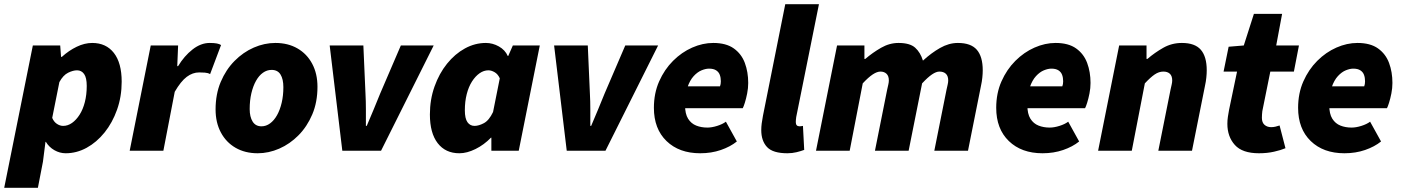

<svg xmlns="http://www.w3.org/2000/svg" viewBox="-48 -716 6662 912"><path d="M-28 176 108 -500H238L242 -446H246Q279 -476 316.5 -494Q354 -512 390 -512Q456 -512 493 -464.5Q530 -417 530 -328Q530 -257 508 -195Q486 -133 448.5 -86.5Q411 -40 363.5 -14Q316 12 264 12Q236 12 210.5 -2.5Q185 -17 170 -42H168L156 52L132 176ZM252 -118Q274 -118 294 -132Q314 -146 330 -171Q346 -196 355 -231Q364 -266 364 -308Q364 -347 351.5 -364.5Q339 -382 318 -382Q299 -382 275.5 -370.5Q252 -359 234 -326L200 -156Q208 -137 222.5 -127.5Q237 -118 252 -118Z M568 0 668 -500H798L794 -402H798Q827 -450 866.5 -481Q906 -512 948 -512Q969 -512 982 -509.5Q995 -507 1002 -502L950 -364Q940 -370 925 -371Q910 -372 898 -372Q867 -372 839 -351Q811 -330 782 -280L728 0Z M1176 12Q1116 12 1071 -14Q1026 -40 1001 -87Q976 -134 976 -196Q976 -269 1000.5 -327Q1025 -385 1066 -426.5Q1107 -468 1157.5 -490Q1208 -512 1260 -512Q1320 -512 1365 -486Q1410 -460 1435 -413Q1460 -366 1460 -304Q1460 -231 1435.5 -173Q1411 -115 1370 -73.5Q1329 -32 1278.5 -10Q1228 12 1176 12ZM1194 -116Q1216 -116 1235 -130Q1254 -144 1268 -169Q1282 -194 1290 -228Q1298 -262 1298 -302Q1298 -340 1284.5 -362Q1271 -384 1242 -384Q1220 -384 1201 -370.5Q1182 -357 1168 -332Q1154 -307 1146 -273Q1138 -239 1138 -198Q1138 -161 1152 -138.5Q1166 -116 1194 -116Z M1578 0 1518 -500H1678L1688 -272Q1690 -235 1690 -196.5Q1690 -158 1690 -118H1694Q1711 -157 1726.5 -195Q1742 -233 1758 -272L1856 -500H2012L1762 0Z M2134 12Q2068 12 2031 -36Q1994 -84 1994 -172Q1994 -243 2016 -305Q2038 -367 2075.5 -413.5Q2113 -460 2160.5 -486Q2208 -512 2260 -512Q2292 -512 2321.5 -495.5Q2351 -479 2364 -450H2366L2388 -500H2516L2416 0H2286V-62H2284Q2251 -28 2210.5 -8Q2170 12 2134 12ZM2206 -118Q2226 -118 2250.5 -131Q2275 -144 2294 -184L2326 -344Q2317 -364 2301.5 -373Q2286 -382 2272 -382Q2250 -382 2230 -368Q2210 -354 2194 -329Q2178 -304 2169 -269Q2160 -234 2160 -192Q2160 -153 2172.5 -135.5Q2185 -118 2206 -118Z M2644 0 2584 -500H2744L2754 -272Q2756 -235 2756 -196.5Q2756 -158 2756 -118H2760Q2777 -157 2792.5 -195Q2808 -233 2824 -272L2922 -500H3078L2828 0Z M3278 12Q3178 12 3118 -46Q3058 -104 3058 -204Q3058 -273 3083 -329.5Q3108 -386 3149 -427Q3190 -468 3240 -490Q3290 -512 3340 -512Q3401 -512 3437.5 -486Q3474 -460 3490 -417Q3506 -374 3506 -322Q3506 -297 3501 -272Q3496 -247 3490 -228Q3484 -209 3480 -202H3178L3190 -306H3372Q3374 -311 3375 -317Q3376 -323 3376 -330Q3376 -347 3371 -360.5Q3366 -374 3353.5 -382Q3341 -390 3320 -390Q3304 -390 3284.5 -382Q3265 -374 3247 -354.5Q3229 -335 3217.5 -301.5Q3206 -268 3206 -216Q3206 -175 3220.5 -152Q3235 -129 3259 -119.5Q3283 -110 3312 -110Q3333 -110 3358.5 -118Q3384 -126 3400 -138L3452 -44Q3421 -19 3376 -3.5Q3331 12 3278 12Z M3692 12Q3623 12 3595.5 -17.5Q3568 -47 3568 -98Q3568 -113 3570 -129Q3572 -145 3576 -166L3682 -696H3842L3734 -160Q3733 -151 3732.5 -146.5Q3732 -142 3732 -136Q3732 -116 3750 -116Q3753 -116 3756.5 -116.5Q3760 -117 3766 -118L3772 -4Q3756 2 3735.5 7Q3715 12 3692 12Z M3828 0 3928 -500H4058V-436H4062Q4097 -466 4137 -489Q4177 -512 4220 -512Q4274 -512 4299 -489.5Q4324 -467 4336 -428Q4375 -464 4417 -488Q4459 -512 4502 -512Q4564 -512 4592 -479.5Q4620 -447 4620 -382Q4620 -366 4618 -347Q4616 -328 4612 -310L4550 0H4390L4448 -290Q4451 -304 4453.5 -314.5Q4456 -325 4456 -334Q4456 -355 4445 -365.5Q4434 -376 4414 -376Q4399 -376 4379 -362.5Q4359 -349 4332 -320L4268 0H4108L4166 -290Q4169 -304 4171.5 -314.5Q4174 -325 4174 -334Q4174 -355 4163 -365.5Q4152 -376 4134 -376Q4118 -376 4097.5 -362.5Q4077 -349 4050 -320L3988 0Z M4904 12Q4804 12 4744 -46Q4684 -104 4684 -204Q4684 -273 4709 -329.5Q4734 -386 4775 -427Q4816 -468 4866 -490Q4916 -512 4966 -512Q5027 -512 5063.5 -486Q5100 -460 5116 -417Q5132 -374 5132 -322Q5132 -297 5127 -272Q5122 -247 5116 -228Q5110 -209 5106 -202H4804L4816 -306H4998Q5000 -311 5001 -317Q5002 -323 5002 -330Q5002 -347 4997 -360.5Q4992 -374 4979.5 -382Q4967 -390 4946 -390Q4930 -390 4910.5 -382Q4891 -374 4873 -354.5Q4855 -335 4843.5 -301.5Q4832 -268 4832 -216Q4832 -175 4846.5 -152Q4861 -129 4885 -119.5Q4909 -110 4938 -110Q4959 -110 4984.5 -118Q5010 -126 5026 -138L5078 -44Q5047 -19 5002 -3.5Q4957 12 4904 12Z M5168 0 5268 -500H5398V-436H5402Q5437 -466 5477.5 -489Q5518 -512 5566 -512Q5628 -512 5656 -479.5Q5684 -447 5684 -382Q5684 -366 5682 -347Q5680 -328 5676 -310L5614 0H5454L5512 -290Q5515 -304 5517.5 -314.5Q5520 -325 5520 -334Q5520 -355 5509 -365.5Q5498 -376 5478 -376Q5457 -376 5437 -362.5Q5417 -349 5390 -320L5328 0Z M5932 12Q5853 12 5817.5 -27.5Q5782 -67 5782 -128Q5782 -145 5784.5 -161.5Q5787 -178 5790 -194L5828 -376H5764L5788 -494L5860 -500L5908 -650H6042L6014 -500H6122L6098 -376H5986L5948 -188Q5947 -179 5946.5 -171.5Q5946 -164 5946 -156Q5946 -134 5958.5 -123Q5971 -112 5990 -112Q6001 -112 6011 -114.5Q6021 -117 6030 -120L6058 -12Q6037 -3 6004 4.5Q5971 12 5932 12Z M6338 12Q6238 12 6178 -46Q6118 -104 6118 -204Q6118 -273 6143 -329.5Q6168 -386 6209 -427Q6250 -468 6300 -490Q6350 -512 6400 -512Q6461 -512 6497.5 -486Q6534 -460 6550 -417Q6566 -374 6566 -322Q6566 -297 6561 -272Q6556 -247 6550 -228Q6544 -209 6540 -202H6238L6250 -306H6432Q6434 -311 6435 -317Q6436 -323 6436 -330Q6436 -347 6431 -360.5Q6426 -374 6413.5 -382Q6401 -390 6380 -390Q6364 -390 6344.5 -382Q6325 -374 6307 -354.5Q6289 -335 6277.5 -301.5Q6266 -268 6266 -216Q6266 -175 6280.5 -152Q6295 -129 6319 -119.5Q6343 -110 6372 -110Q6393 -110 6418.5 -118Q6444 -126 6460 -138L6512 -44Q6481 -19 6436 -3.5Q6391 12 6338 12Z"/></svg>

Font: Source Sans 3 Black
Style: Italic
Weight: 900
Italic angle: -11°
Designer: Paul D. Hunt
Foundry: Adobe
Version: Version 3.052;hotconv 1.1.0;makeotfexe 2.6.0